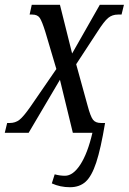

<svg xmlns="http://www.w3.org/2000/svg" viewBox="-36 -556 539 804"><path d="M181 212 193 174Q215 180 236 180Q270 180 300.5 133Q331 86 351 0H269L215 -222L84 0H-16L-6 -41H5Q28 -41 45 -54Q62 -67 92 -110L200 -267L154 -422Q140 -467 130.5 -481Q121 -495 99 -495H88L97 -536H215L266 -332L382 -536H483L473 -495H458Q434 -495 417 -481Q400 -467 372 -423L283 -287L331 -113Q343 -68 353.5 -54.5Q364 -41 387 -41H404Q386 67 367 124.5Q348 182 322.5 205Q297 228 257 228Q216 228 181 212Z"/></svg>

Font: Noto Serif Cond
Style: Italic
Weight: 400
Width: 3
Italic angle: -12°
Designer: Monotype Design Team
Foundry: Monotype Imaging Inc.
Version: Version 1.001